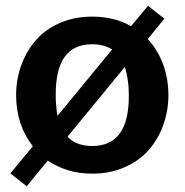

<svg xmlns="http://www.w3.org/2000/svg" viewBox="-20 -592 642 668"><path d="M36.1 -261.2Q36.1 -316.4 54.2 -365.7Q72.3 -415 105.2 -452.6Q138.2 -490.2 188.7 -512.2Q239.3 -534.2 300.8 -534.2Q377.4 -534.2 436 -501L495.1 -571.8L551.8 -526.9L494.1 -456.1Q528.8 -418.9 547.4 -368.4Q565.9 -317.9 565.9 -261.2Q565.9 -206.1 547.9 -156.5Q529.8 -106.9 496.6 -69.3Q463.4 -31.7 412.8 -9.8Q362.3 12.2 300.8 12.2Q214.4 12.2 146 -33.2L73.2 56.2L16.1 11.2L94.2 -83Q36.1 -157.7 36.1 -261.2ZM300.8 -438Q237.3 -438 205.6 -395Q173.8 -352.1 173.8 -261.2Q173.8 -223.1 180.2 -189L370.1 -419.9Q341.8 -438 300.8 -438ZM428.2 -261.2Q428.2 -317.4 414.1 -358.9L214.8 -116.2Q245.6 -84 300.8 -84Q429.7 -84 428.2 -261.2Z"/></svg>

Font: Standard
Style: Bold
Weight: 400
Designer: Bryce Wilner
Version: Version 2.000;PS 2.0;hotconv 16.6.51;makeotf.lib2.5.65220 DE